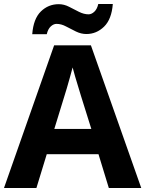

<svg xmlns="http://www.w3.org/2000/svg" viewBox="-20 -945 730 965"><path d="M527 0 475 -170H215L163 0H0L252 -717H437L690 0ZM439 -297 387 -463Q382 -480 374 -506Q366 -532 358 -559Q350 -586 345 -606Q340 -586 331.5 -556.5Q323 -527 315.5 -500.5Q308 -474 304 -463L253 -297ZM142 -773Q148 -851 185.5 -887.5Q223 -924 275 -924Q302 -924 327 -911Q352 -898 377 -885.5Q402 -873 425 -873Q440 -873 454 -886Q468 -899 474 -925H547Q541 -848 503 -811Q465 -774 414 -774Q388 -774 362 -786.5Q336 -799 312 -812Q288 -825 264 -825Q249 -825 235 -812Q221 -799 215 -773Z"/></svg>

Font: Noto Sans
Style: Bold
Weight: 700
Designer: Monotype Design Team
Foundry: Monotype Imaging Inc.
Version: Version 2.000;GOOG;noto-source:20170915:90ef993387c0; ttfaut